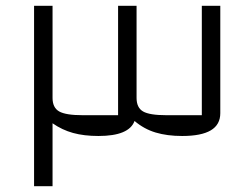

<svg xmlns="http://www.w3.org/2000/svg" viewBox="-20 -645 845 665"><path d="M98 0V-625H162V-306Q162 -272 185 -259Q208 -246 266 -246H389V-625H453V-306Q453 -272 475.5 -259Q498 -246 556 -246H679V-625H743V-253Q743 -213 710 -193.5Q677 -174 611 -174Q559 -174 519 -186Q479 -198 446 -226Q427 -174 321 -174Q271 -174 233 -184.5Q195 -195 162 -218V0Z"/></svg>

Font: Changa Light
Style: Regular
Weight: 300
Designer: Eduardo Rodriguez Tunni
Foundry: Eduardo Rodriguez Tunni
Version: Version 3.002; ttfautohint (v1.8.2)